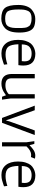

<svg xmlns="http://www.w3.org/2000/svg" viewBox="1148 -1688 552 2887"><g transform="rotate(90 1423.5 -245.0)"><path d="M123 -246Q123 -133 148.5 -90Q174 -47 261 -47Q308 -47 337 -59Q366 -71 380 -99.5Q394 -128 398 -159.5Q402 -191 402 -234.5Q402 -278 401.5 -296.5Q401 -315 398 -339.5Q395 -364 389.5 -377Q384 -390 374 -405Q364 -420 349 -427Q334 -434 312.5 -439Q291 -444 253 -444Q215 -444 186.5 -431.5Q158 -419 144.5 -389.5Q131 -360 127 -329.5Q123 -299 123 -246ZM402 -43Q342 11 262 11Q145 11 100 -44Q55 -99 55 -245Q55 -315 74 -367Q93 -419 125 -446Q187 -500 264.5 -500Q342 -500 385 -479.5Q428 -459 449 -404Q470 -349 470 -262Q470 -175 451.5 -123Q433 -71 402 -43Z M966 -321Q966 -285 960 -246H646Q650 -136 683 -94.5Q716 -53 800 -53Q863 -53 947 -80L953 -30Q930 -21 917.5 -17.5Q905 -14 891 -9.5Q877 -5 870 -3Q863 -1 850 2Q837 5 828 6Q801 9 782 9Q688 9 634 -57Q580 -123 580 -241Q580 -306 596 -355.5Q612 -405 634 -431.5Q656 -458 687 -474Q733 -499 787 -501Q966 -500 966 -321ZM903 -337Q903 -397 873 -421Q843 -445 784 -445Q725 -445 687 -413.5Q649 -382 648 -297H900Q903 -320 903 -337Z M1093 -492H1158V-141Q1159 -91 1185.5 -71Q1212 -51 1262.5 -51Q1313 -51 1351.5 -70Q1390 -89 1397 -106V-492H1461V-129L1479 0H1437L1434 -3L1413 -59Q1374 -33 1357 -22.5Q1340 -12 1307.5 -1.5Q1275 9 1239 9Q1096 9 1093 -142Z M1569 -492H1638L1772 -114L1789 -61H1792L1807 -114L1942 -492H2011L1829 -5L1825 0H1756L1752 -5Z M2322 -500Q2342 -500 2366 -494L2342 -435Q2326 -438 2310 -438Q2247 -438 2182 -368V0H2120V-364L2103 -486H2141L2144 -484L2163 -413Q2207 -456 2243 -478Q2279 -500 2322 -500Z M2795 -321Q2795 -285 2789 -246H2475Q2479 -136 2512 -94.5Q2545 -53 2629 -53Q2692 -53 2776 -80L2782 -30Q2759 -21 2746.5 -17.5Q2734 -14 2720 -9.5Q2706 -5 2699 -3Q2692 -1 2679 2Q2666 5 2657 6Q2630 9 2611 9Q2517 9 2463 -57Q2409 -123 2409 -241Q2409 -306 2425 -355.5Q2441 -405 2463 -431.5Q2485 -458 2516 -474Q2562 -499 2616 -501Q2795 -500 2795 -321ZM2732 -337Q2732 -397 2702 -421Q2672 -445 2613 -445Q2554 -445 2516 -413.5Q2478 -382 2477 -297H2729Q2732 -320 2732 -337Z"/></g></svg>

Font: Gafata
Style: Regular
Weight: 400
Designer: Lautaro Hourcade
Foundry: Lautaro Hourcade
Version: Version 4.002; ttfautohint (v0.94.20-1c74) -l 7 -r 28 -G 0 -